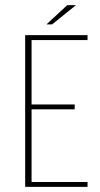

<svg xmlns="http://www.w3.org/2000/svg" viewBox="-20 -728 388 748"><path d="M78 0V-591H321V-572H103V-321H271V-302H103V-19H321V0ZM161 -633 242 -708H276L183 -633Z"/></svg>

Font: Alumni Sans Thin Thin
Style: Regular
Weight: 250
Version: Version 1.018